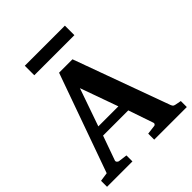

<svg xmlns="http://www.w3.org/2000/svg" viewBox="-233 -1007 1151 1151"><g transform="rotate(-45 343.0 -431.0)"><path d="M308.1 -533.2 224.1 -293H394ZM404.8 0V-50.8L463.9 -58.1Q468.8 -59.1 472.2 -64.5Q475.6 -69.8 473.1 -75.2L418.9 -233.9H205.1L149.9 -79.1Q147 -71.3 152.8 -64.9Q158.7 -58.6 164.1 -58.1L220.2 -50.8V0H4.9V-50.8L61 -59.1L285.2 -687H398.9L621.1 -77.1Q625 -67.9 628.7 -64.2Q632.3 -60.5 643.1 -58.1L681.2 -50.8V0ZM169.4 -781.2V-861.8H509.3V-781.2Z"/></g></svg>

Font: Charis SIL Viet
Style: Bold
Weight: 700
Foundry: SIL International
Version: Version 5.000